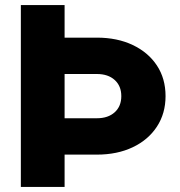

<svg xmlns="http://www.w3.org/2000/svg" viewBox="-20 -735 706 755"><path d="M224 -444V-587H361Q441 -587 502 -558Q563 -529 597 -477.5Q631 -426 631 -357Q631 -289 597 -237Q563 -185 502 -156Q441 -127 361 -127H224V-270H361Q405 -270 431 -293.5Q457 -317 457 -357Q457 -397 431 -420.5Q405 -444 361 -444ZM234 0H62V-715H234Z"/></svg>

Font: Wix Madefor Display ExtraBold
Style: Regular
Weight: 800
Designer: Dalton Maag Ltd
Foundry: Dalton Maag Ltd
Version: Version 3.100